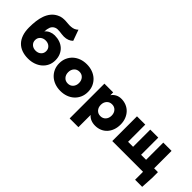

<svg xmlns="http://www.w3.org/2000/svg" viewBox="38 -1678 2851 2851"><g transform="rotate(45 1464.0 -252.0)"><path d="M40 -269Q40 -341 48 -406Q56 -471 76 -526.5Q96 -582 130 -625Q164 -668 217 -695Q254 -714 287 -718.5Q320 -723 351.5 -722Q383 -721 413 -717.5Q443 -714 475 -717Q506 -719 533 -730Q560 -741 583 -764L645 -592Q619 -566 582.5 -552Q546 -538 501 -538Q478 -538 453.5 -541.5Q429 -545 405 -547.5Q381 -550 358.5 -549Q336 -548 316 -539Q275 -519 260 -480Q245 -441 243 -387Q269 -421 310 -438.5Q351 -456 395 -456Q452 -456 501 -439Q550 -422 586 -389Q622 -356 642.5 -308.5Q663 -261 663 -200Q663 -139 639.5 -89.5Q616 -40 574.5 -4.5Q533 31 477 50.5Q421 70 355 70Q284 70 226 49.5Q168 29 126.5 -13Q85 -55 62.5 -119Q40 -183 40 -269ZM236 -200Q236 -153 269 -123Q302 -93 353 -93Q404 -93 437 -123Q470 -153 470 -200Q470 -247 437 -277Q404 -307 353 -307Q302 -307 269 -277Q236 -247 236 -200Z M733 -210Q733 -273 756 -324.5Q779 -376 819.5 -413Q860 -450 915 -470Q970 -490 1035 -490Q1100 -490 1155 -470Q1210 -450 1250.5 -413Q1291 -376 1314 -324.5Q1337 -273 1337 -210Q1337 -147 1314 -95.5Q1291 -44 1250.5 -7Q1210 30 1155 50Q1100 70 1035 70Q970 70 915 50Q860 30 819.5 -7Q779 -44 756 -95.5Q733 -147 733 -210ZM921 -210Q921 -156 952.5 -121Q984 -86 1035 -86Q1086 -86 1117.5 -121Q1149 -156 1149 -210Q1149 -264 1117.5 -299Q1086 -334 1035 -334Q984 -334 952.5 -299Q921 -264 921 -210Z M2022 -210Q2022 -147 2003 -95.5Q1984 -44 1950 -7Q1916 30 1868.5 50Q1821 70 1765 70Q1715 70 1673.5 53Q1632 36 1606 3V260H1422V-470H1606V-411Q1631 -448 1670.5 -469Q1710 -490 1760 -490Q1816 -490 1864 -470Q1912 -450 1947 -413Q1982 -376 2002 -324.5Q2022 -273 2022 -210ZM1834 -210Q1834 -264 1802.5 -299Q1771 -334 1720 -334Q1669 -334 1637.5 -299Q1606 -264 1606 -210Q1606 -156 1637.5 -121Q1669 -86 1720 -86Q1771 -86 1802.5 -121Q1834 -156 1834 -210Z M2107 -469H2281V-108H2386V-469H2554V-108H2659V-469H2833V-103H2913V23L2902 217H2753V50H2107Z"/></g></svg>

Font: OA Gothic ExtraBold
Style: Regular
Weight: 800
Designer: Choi Chi-young, Lee Jaesang, Lee Juhyun, Han Dohee
Foundry: DDUNGSANG CORP.
Version: Version 1.000;Build 20210203